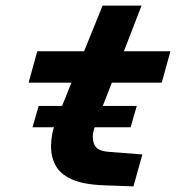

<svg xmlns="http://www.w3.org/2000/svg" viewBox="-20 -660 654 685"><path d="M96 -206 118 -282H468L446 -206ZM330 -239Q320 -214 315.5 -199Q311 -184 311 -173Q311 -147 324 -133.5Q337 -120 371 -118L488 -109L456 5L348 1Q276 -2 235.5 -20.5Q195 -39 178.5 -69.5Q162 -100 162 -137Q162 -157 166 -180.5Q170 -204 190 -254L235 -365H82L113 -477H280L346 -640H485L422 -477H588L557 -365H379Z"/></svg>

Font: Intel One Mono Light
Style: Italic
Weight: 300
Italic angle: -16°
Monospace: yes
Designer: Fred Shallcrass
Foundry: Frere-Jones Type LLC
Version: Version 1.004